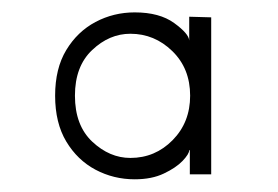

<svg xmlns="http://www.w3.org/2000/svg" viewBox="-20 -692 449 310"><path d="M69 -537.5Q69 -581.5 87 -611.2Q105 -641 134.2 -656.5Q163.5 -672 197.5 -672Q237.5 -672 261.2 -654.8Q285 -637.5 285.5 -626.5V-665L321 -664V-410.5H286.5V-449.5H285.5Q285.5 -443.5 274.8 -432.2Q264 -421 244.5 -411.8Q225 -402.5 197.5 -402.5Q163.5 -402.5 134.2 -418Q105 -433.5 87 -463.5Q69 -493.5 69 -537.5ZM101 -537.5Q101 -489.5 129 -463.2Q157 -437 190.5 -437Q230.5 -437 258.8 -465.8Q287 -494.5 287 -537.5Q287 -581.5 258.2 -609.5Q229.5 -637.5 190.5 -637.5Q156.5 -637.5 128.8 -611.2Q101 -585 101 -537.5Z"/></svg>

Font: League Spartan Thin
Style: Regular
Weight: 100
Foundry: The League of Moveable Type
Version: Version 2.002